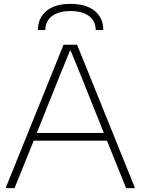

<svg xmlns="http://www.w3.org/2000/svg" viewBox="-20 -971 726 991"><path d="M11 -5 308 -740H378L675 -5V0H631L532 -245H154L55 0H11ZM516 -285 395 -587 345 -709H341L291 -587L170 -285ZM474 -816Q474 -862 439.5 -888Q405 -914 344 -914Q283 -914 248.5 -888Q214 -862 214 -816H176Q176 -879 220 -915Q264 -951 344 -951Q424 -951 468.5 -915Q513 -879 513 -816Z"/></svg>

Font: Encode Sans Wide
Style: Thin
Weight: 100
Designer: Pablo Impallari, Andres Torresi
Foundry: Pablo Impallari, Andres Torresi
Version: Version 1.000; ttfautohint (v1.00) -l 8 -r 50 -G 200 -x 14 -